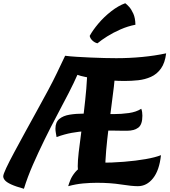

<svg xmlns="http://www.w3.org/2000/svg" viewBox="-51 -1135 1051 1188"><path d="M97 33Q46 19 18 6Q-10 -7 -20.5 -19.5Q-31 -32 -31 -44Q-31 -56 -12.5 -95.5Q6 -135 37 -192.5Q68 -250 104.5 -317Q141 -384 178.5 -451.5Q216 -519 248 -579Q280 -639 300 -681L352 -790Q382 -786 423.5 -783.5Q465 -781 509 -779Q553 -777 595 -776Q637 -775 668 -775Q750 -775 828.5 -782.5Q907 -790 977 -805Q970 -746 945 -711Q920 -676 883 -659.5Q846 -643 804 -638.5Q762 -634 719 -634Q682 -634 639 -637Q596 -640 554 -646Q512 -652 479 -658.5Q446 -665 428 -672Q407 -624 374.5 -560.5Q342 -497 303 -424Q264 -351 225.5 -272.5Q187 -194 153 -116.5Q119 -39 97 33ZM371 17Q375 2 384.5 -21.5Q394 -45 414.5 -70Q435 -95 471.5 -111.5Q508 -128 564 -128Q642 -128 716 -134Q790 -140 850 -150.5Q910 -161 945 -175Q935 -81 896 -32Q857 17 802 17Q765 17 698.5 6.5Q632 -4 549 -4Q509 -4 464 0Q419 4 371 17ZM453 -33Q439 -48 434.5 -66.5Q430 -85 430 -107Q430 -140 436 -193Q442 -246 451 -311Q460 -376 468.5 -446.5Q477 -517 483 -586.5Q489 -656 489 -717L658 -720Q660 -711 660 -702Q660 -693 660 -683Q660 -651 653.5 -598Q647 -545 638.5 -479.5Q630 -414 621 -343.5Q612 -273 606 -205Q600 -137 600 -79Q600 -74 600 -68.5Q600 -63 600 -58ZM299 -287Q297 -299 294.5 -313Q292 -327 292 -339Q292 -379 316 -399Q340 -419 380 -425.5Q420 -432 469 -432Q481 -432 499.5 -431.5Q518 -431 538.5 -431Q559 -431 580 -430.5Q601 -430 619 -429.5Q637 -429 650 -429Q700 -429 746 -435.5Q792 -442 823 -462Q827 -452 828.5 -441Q830 -430 830 -419Q830 -364 804.5 -345Q779 -326 735 -326Q723 -326 708 -326Q693 -326 675.5 -326.5Q658 -327 642 -327Q626 -327 612 -327Q598 -327 588 -327Q531 -327 484 -324Q437 -321 393 -313Q349 -305 299 -287ZM504 -913Q523 -948 558 -989.5Q593 -1031 637.5 -1065.5Q682 -1100 724 -1115Q734 -1108 748 -1092.5Q762 -1077 774 -1050.5Q786 -1024 787 -982Q740 -973 694.5 -953Q649 -933 612.5 -910Q576 -887 552 -867Q535 -871 521 -884Q507 -897 504 -913Z"/></svg>

Font: Merienda ExtraBold
Style: Regular
Weight: 800
Designer: Eduardo Rodriguez Tunni
Foundry: Eduardo Rodriguez Tunni
Version: Version 2.001